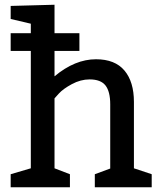

<svg xmlns="http://www.w3.org/2000/svg" viewBox="-20 -790 690 810"><path d="M315 -650V-575H210V-468Q296 -540 385 -540Q465 -540 505 -492.5Q545 -445 545 -360V-80L620 -55V0H380V-55L445 -79V-350Q445 -404 425 -429.5Q405 -455 358 -455Q320 -455 283 -435Q246 -415 228 -395L210 -375V-80L275 -55V0H25V-55L110 -80V-575H25V-650H110V-690L25 -710V-765L210 -770V-650Z"/></svg>

Font: Bitter
Style: Regular
Weight: 400
Designer: Sol Matas
Foundry: Sol Matas
Version: Version 1.300;PS 001.300;hotconv 1.0.70;makeotf.lib2.5.58329